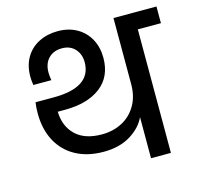

<svg xmlns="http://www.w3.org/2000/svg" viewBox="-108 -864 1014 979"><g transform="rotate(-15 399.0 -374.5)"><path d="M798 -740V-652H676V0H571V-217Q548 -166 490 -130Q432 -94 347 -94Q263 -94 201 -127.5Q139 -161 105.5 -223.5Q72 -286 72 -370Q72 -401 76 -428H171Q371 -428 371 -561Q371 -603 345.5 -631Q320 -659 277 -659Q232 -659 205.5 -631.5Q179 -604 179 -557Q179 -542 183 -516H88Q84 -544 84 -560Q84 -619 109 -661.5Q134 -704 178.5 -726.5Q223 -749 278 -749Q335 -749 378 -725Q421 -701 445 -657.5Q469 -614 469 -558Q469 -458 399.5 -405Q330 -352 210 -352H173Q175 -275 223 -228.5Q271 -182 362 -182Q420 -182 467.5 -206.5Q515 -231 543 -278.5Q571 -326 571 -390V-740Z"/></g></svg>

Font: Poppins Cyr Med
Style: Regular
Weight: 500
Designer: Ninad Kale (Devanagari), Jonny Pinhorn (Latin)
Foundry: Indian Type Foundry
Version: 4.004